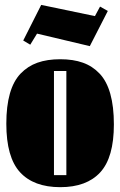

<svg xmlns="http://www.w3.org/2000/svg" viewBox="-20 -755 493 787"><path d="M227.1 12.2Q118.2 12.2 62 -49.1Q5.9 -110.4 5.9 -248Q5.9 -319.8 20.5 -371.3Q35.2 -422.9 64.5 -453.4Q93.8 -483.9 133.5 -498Q173.3 -512.2 227.1 -512.2Q280.3 -512.2 319.8 -498Q359.4 -483.9 388.4 -453.1Q417.5 -422.4 432.1 -370.4Q446.8 -318.4 446.8 -245.1Q446.8 -109.4 390.9 -48.6Q335 12.2 227.1 12.2ZM201.2 -37.1H252V-463.9H201.2ZM148.9 -734.9 369.1 -689 390.1 -728 421.9 -710 348.1 -565.9 131.8 -617.2 104 -571.8 75.2 -588.9Z"/></svg>

Font: Lletraferida
Style: Heavy
Weight: 900
Designer: Josep Patau Bellart
Foundry: Josep Patau Bellart
Version: Version 1.000